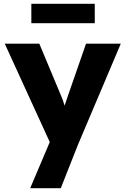

<svg xmlns="http://www.w3.org/2000/svg" viewBox="-20 -761 661 1011"><path d="M139 230 242 -13 5 -531H187L299 -263Q311 -237 320 -205Q324 -215 327.5 -226Q331 -237 335 -249L433 -531H616L391 0L300 230ZM145 -639V-741H479V-639Z"/></svg>

Font: Readex Pro
Style: Bold
Weight: 700
Designer: Bonnie Shaver-Troup, Thomas Jockin
Foundry: Lexend
Version: Version 1.203; ttfautohint (v1.8.3)